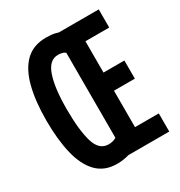

<svg xmlns="http://www.w3.org/2000/svg" viewBox="-173 -843 909 972"><g transform="rotate(-30 281.5 -357.0)"><path d="M231 10Q158 10 113.5 -35.5Q69 -81 49 -164Q29 -247 29 -359Q29 -471 50 -553Q71 -635 116.5 -679.5Q162 -724 237 -724Q250 -724 268 -722.5Q286 -721 307 -714H540V-608H401V-425H523V-319H401V-106H540V0H301Q267 10 231 10ZM243 -97Q268 -97 288 -109V-606Q280 -613 268.5 -615.5Q257 -618 245 -618Q194 -618 170.5 -549.5Q147 -481 147 -358Q147 -234 167.5 -165.5Q188 -97 243 -97Z"/></g></svg>

Font: Noto Sans Mono SemiCondensed SemiBold
Style: Regular
Weight: 600
Width: 4
Designer: Monotype Design Team
Foundry: Monotype Imaging Inc.
Version: Version 2.014; ttfautohint (v1.8.4.7-5d5b)